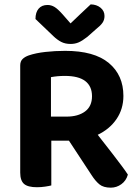

<svg xmlns="http://www.w3.org/2000/svg" viewBox="-20 -856 642 885"><path d="M214.9 -318.5H287Q339.9 -318.5 372 -342.2Q404.1 -366 404.1 -412.5Q404.1 -458.6 372.9 -482.4Q341.8 -506.1 278.9 -506.1Q261.2 -506.1 245.2 -504.6Q229.3 -503.1 214.9 -500.4ZM298.9 -207.6H73.2V-554.1Q73.2 -573.4 84 -583.9Q94.8 -594.4 112.8 -600.7Q145.1 -611.7 189.2 -616.6Q233.4 -621.6 280.6 -621.6Q414.2 -621.6 481.5 -565.7Q548.8 -509.7 548.8 -413.8Q548.8 -353.5 516.8 -306.8Q484.9 -260.2 428.9 -233.9Q372.9 -207.6 298.9 -207.6ZM275.1 -242.1 400.5 -273.5Q424.5 -241.8 449.9 -209.7Q475.3 -177.6 498.3 -147.6Q521.4 -117.5 540.1 -92.6Q558.8 -67.8 569.4 -51.1Q561.5 -22.9 539.4 -7Q517.3 9 490.8 9Q456.6 9 438 -6.4Q419.4 -21.9 402.8 -47.8ZM73.2 -259.9H216.5V-1.3Q207.2 1.3 188.7 4.1Q170.1 7 150.2 7Q108.4 7 90.8 -8.3Q73.2 -23.6 73.2 -60.4ZM305.2 -748.1Q327.5 -769.4 351.2 -792Q374.8 -814.7 397.9 -835.8Q425.1 -835.4 443.4 -820.5Q461.7 -805.6 461.7 -782.3Q461.7 -764.4 452.5 -751.1Q443.4 -737.8 421.1 -720.2L382.3 -685.9Q359.4 -668 342.6 -660.7Q325.8 -653.4 305.2 -653.4Q280.3 -653.4 261.9 -663Q243.5 -672.7 226.5 -689L143.5 -768.4Q143.5 -799.3 158.2 -816.2Q172.8 -833.1 199 -833.1Q215.9 -833.1 231 -824.1Q246.2 -815.2 269.1 -789.3Z"/></svg>

Font: Baloo Tammudu 2
Style: Regular
Weight: 400
Designer: Maithili Shingre, Omkar Shende and Ek Type
Foundry: Ek Type
Version: Version 1.700